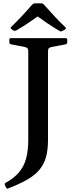

<svg xmlns="http://www.w3.org/2000/svg" viewBox="-20 -972 446 1148"><path d="M9 134Q5 127 14 121Q63 94 93 59Q123 24 136 -23.5Q149 -71 149 -135H267Q267 -77 255.5 -34.5Q244 8 217.5 41Q191 74 144.5 101Q98 128 28 155Q20 158 16 149ZM149 -135V-744H267V-135ZM36 -734Q36 -744 45 -744H372Q382 -744 382 -735V-719Q382 -710 373 -707L288 -691Q276 -688 271.5 -683Q267 -678 267 -664V-531H149V-664Q149 -677 145 -682.5Q141 -688 128 -691L46 -707Q36 -709 36 -719ZM48 -799Q39 -805 47 -811Q77 -840 108.5 -873.5Q140 -907 173 -945Q180 -952 189 -952H226Q236 -952 242 -945Q276 -907 308 -872.5Q340 -838 371 -809Q378 -803 370 -796Q366 -794 361.5 -791.5Q357 -789 353 -787Q345 -781 336 -787Q298 -809 263 -833Q228 -857 193 -882H217Q184 -858 149.5 -835Q115 -812 79 -791Q71 -786 62 -789Q58 -791 54 -793.5Q50 -796 48 -799Z"/></svg>

Font: Hahmlet Medium
Style: Regular
Weight: 500
Version: Version 1.002